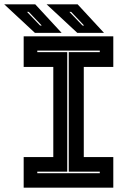

<svg xmlns="http://www.w3.org/2000/svg" viewBox="-52 -868 602 888"><path d="M57.5 0V-141.5H194.5V-558.5H57.5V-700H472V-558.5H335.5V-141.5H472V0ZM120.5 -67H409.5V-74H266V-627H409.5V-634H120.5V-627H259V-74H120.5ZM429 -716H305.5L163.5 -848H307ZM337 -750 277 -813H269L329.5 -750ZM233 -716H109.5L-32.5 -848H111ZM141 -750 81 -813H73L133.5 -750Z"/></svg>

Font: Tourney ExtraBold
Style: Regular
Weight: 800
Designer: Tyler Finck
Foundry: Etcetera Type Co
Version: Version 1.015